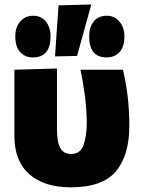

<svg xmlns="http://www.w3.org/2000/svg" viewBox="-20 -806 618 841"><path d="M290.5 14.5Q173.5 14.5 108.2 -43.2Q43 -101 43 -211V-500.5L229.5 -506V-243Q229.5 -183 244.2 -157.2Q259 -131.5 292.5 -131.5Q332 -131.5 346 -171Q360 -210.5 360 -267.5Q360 -323 351.8 -386.5Q343.5 -450 332.5 -500.5H518.5Q531.5 -447 539 -384.8Q546.5 -322.5 546.5 -255Q546.5 -125 487.5 -55.2Q428.5 14.5 290.5 14.5ZM221 -559Q224.5 -615 228.5 -670.8Q232.5 -726.5 236.5 -782.5L380 -786.5Q364 -728 348.2 -671.5Q332.5 -615 317.5 -561ZM124 -554.5Q90 -554.5 68.5 -577.5Q47 -600.5 47 -647Q47 -687 68.8 -712Q90.5 -737 125 -737Q161.5 -737 181.5 -711Q201.5 -685 201.5 -647Q201.5 -554.5 124 -554.5ZM447 -554.5Q370.5 -554.5 370.5 -647Q370.5 -687 390.5 -712Q410.5 -737 448 -737Q482 -737 503.5 -711Q525 -685 525 -647Q525 -600.5 503.2 -577.5Q481.5 -554.5 447 -554.5Z"/></svg>

Font: Commissioner ExtraBold
Style: Regular
Weight: 800
Designer: Kostas Bartsokas
Foundry: Kostas Bartsokas
Version: Version 1.000; ttfautohint (v1.8.3)